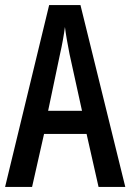

<svg xmlns="http://www.w3.org/2000/svg" viewBox="-20 -734 512 754"><path d="M367 0 320 -208H153L106 0H0L173 -714H296L472 0ZM253 -522Q247 -553 242.5 -578.5Q238 -604 235 -628Q232 -605 227 -577Q222 -549 216 -523L169 -299H302Z"/></svg>

Font: Noto Sans Kannada ExtraCondensed Medium
Style: Regular
Weight: 500
Width: 2
Designer: Jelle Bosma - Monotype Design Team
Foundry: Monotype Imaging Inc.
Version: Version 2.005; ttfautohint (v1.8.4.7-5d5b)